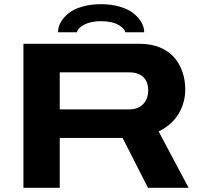

<svg xmlns="http://www.w3.org/2000/svg" viewBox="-20 -896 965 916"><path d="M256.8 -742.2Q256.8 -766.1 269.5 -789.3Q282.2 -812.5 306.4 -832.3Q330.6 -852.1 371.1 -864Q411.6 -876 461.9 -876Q511.7 -876 552 -864Q592.3 -852.1 616.9 -832.3Q641.6 -812.5 654.8 -789.3Q668 -766.1 668 -742.2H578.1Q573.7 -761.2 543.5 -778.1Q513.2 -794.9 461.9 -794.9Q415 -794.9 383.5 -779.3Q352.1 -763.7 347.2 -742.2ZM91.8 0V-687H647Q700.7 -687 742.7 -669.7Q784.7 -652.3 810.8 -622.3Q836.9 -592.3 850.3 -553.2Q863.8 -514.2 863.8 -469.2Q863.8 -405.3 831.3 -352.1Q798.8 -298.8 736.8 -269L879.9 0H686L564.9 -237.8H265.1V0ZM265.1 -374H596.2Q638.2 -374 662.6 -398.9Q687 -423.8 687 -464.8Q687 -506.3 663.3 -528.6Q639.6 -550.8 596.2 -550.8H265.1Z"/></svg>

Font: Archivo Expanded
Style: Bold
Weight: 700
Width: 7
Designer: Hector Gatti
Foundry: Omnibus-Type
Version: Version 2.001